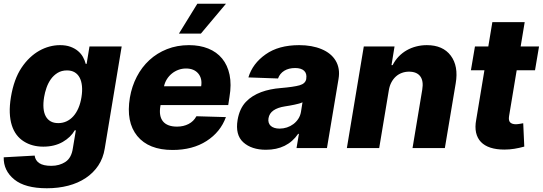

<svg xmlns="http://www.w3.org/2000/svg" viewBox="-22 -795 2915 1031"><path d="M-2.1 49.7 164.1 40.5Q167.3 66.4 188.9 81Q210.6 95.5 253.6 95.5Q297.2 95.5 329.5 74.2Q361.9 52.9 369.3 0.7L385.3 -95.2H379.3Q358.3 -57.9 314.6 -32.7Q270.2 -7.5 210.6 -7.5Q150.2 -7.5 106.2 -35.5Q83.8 -49.4 67.3 -71Q50.8 -92.7 41.4 -122.3Q32 -152 30.5 -189.6Q29.1 -227.3 36.6 -273.4Q52.6 -370 93.4 -431.1Q114 -462 138.3 -484.9Q162.6 -507.8 189.1 -522.7Q215.6 -537.6 243.8 -545.1Q272 -552.6 300.4 -552.6Q332.4 -552.6 356.2 -543.9Q380 -535.2 396.7 -521.1Q413.4 -507.1 423.5 -489Q433.6 -470.9 438.2 -452.1H443.2L458.5 -545.5H631.4L540.5 2.1Q532.3 54.3 505.7 94.1Q479 133.9 438.2 161Q397.4 188.2 344.3 202.1Q291.2 215.9 229.8 215.9Q112.6 215.9 54.7 168.7Q-3.6 121.1 -2.1 49.7ZM290.8 -133.9Q314.6 -133.9 335 -143.3Q355.5 -152.7 371.6 -170.6Q387.8 -188.6 399 -214.5Q410.2 -240.4 415.5 -273.4Q420.8 -306.5 418.1 -333.1Q415.5 -359.7 405.5 -378.4Q395.6 -397 378.6 -407Q361.5 -416.9 337.7 -416.9Q308.9 -416.9 287.5 -403.8Q266 -390.6 251.2 -369.9Q236.5 -349.1 227.6 -323.5Q218.8 -297.9 214.8 -273.4Q209.5 -240.8 211.6 -214.8Q213.8 -188.9 223.4 -171Q233 -153.1 249.8 -143.5Q266.7 -133.9 290.8 -133.9Z M675.4 -270.6Q685.7 -331.3 712.5 -383Q739.3 -434.7 780.2 -472.3Q821 -509.9 874.8 -531.2Q928.6 -552.6 992.9 -552.6Q1050.8 -552.6 1096.2 -534.3Q1141.7 -516 1170.8 -480.6Q1199.9 -445.3 1210.8 -393.3Q1221.6 -341.3 1210.2 -274.1L1203.5 -230.8H840.2L839.1 -224.4Q830.3 -171.2 853.3 -143.1Q876.4 -115.1 928.6 -115.1Q963.1 -115.1 990.4 -129.1Q1017.8 -143.1 1032.7 -170.8L1191.1 -166.2Q1161.9 -85.9 1087.4 -38Q1012.4 10.3 904.5 10.3Q776.3 10.3 714.8 -65Q653.8 -140.3 675.4 -270.6ZM938.9 -614.7 1037.6 -774.9H1191.4L1056.8 -614.7ZM1058.2 -331.7Q1065 -373.6 1042.3 -400.6Q1019.5 -427.2 976.9 -427.2Q955.6 -427.2 936.3 -420.1Q916.9 -413 901.1 -400.2Q885.3 -387.4 874.3 -370Q863.3 -352.6 858.7 -331.7Z M1253.9 -151.3Q1264.2 -211.6 1297.9 -247.5Q1314.6 -265.3 1335.6 -278.4Q1356.5 -291.5 1380.5 -300.4Q1404.5 -309.3 1430.8 -314.6Q1457 -320 1484.7 -322.1Q1555.4 -328.1 1586.6 -337Q1617.9 -345.9 1622.5 -370.7V-372.5Q1626.8 -400.2 1611 -415Q1595.2 -429.7 1562.9 -429.7Q1528.4 -429.7 1504.4 -415Q1480.5 -400.2 1470.9 -373.6L1311.8 -379.3Q1334.2 -453.8 1404.5 -503.2Q1474.1 -552.6 1584.5 -552.6Q1653.4 -552.6 1704.5 -531.2Q1730.1 -520.6 1749.3 -505Q1768.5 -489.3 1780.5 -469.1Q1792.6 -448.9 1796.7 -424.2Q1800.8 -399.5 1795.8 -370.7L1733.7 0H1570.3L1583.1 -76H1578.8Q1520.2 9.2 1406.2 9.2Q1328.8 9.2 1284.4 -30.9Q1240.4 -70.7 1253.9 -151.3ZM1479.4 -104.4Q1499.6 -104.4 1518.6 -110.6Q1537.6 -116.8 1553.3 -128.6Q1568.9 -140.3 1579.7 -156.8Q1590.6 -173.3 1594.1 -193.9L1602.3 -245.7Q1594.5 -241.8 1583.8 -238.8Q1573.2 -235.8 1559.7 -233Q1545.8 -230.1 1532.8 -227.8Q1519.9 -225.5 1507.8 -223.7Q1469.1 -217.7 1446.6 -202.1Q1424 -186.4 1419.7 -159.8Q1417.6 -146.7 1421 -136.2Q1424.4 -125.7 1432.2 -118.8Q1440 -111.9 1452.1 -108.1Q1464.1 -104.4 1479.4 -104.4Z M1931.5 -545.5H2096.6L2080.3 -445.3H2086.3Q2099.8 -471.6 2119.1 -491.7Q2138.5 -511.7 2162.3 -525.2Q2186.1 -538.7 2213.4 -545.6Q2240.8 -552.6 2269.9 -552.6Q2356.2 -552.6 2398.4 -496.4Q2440.7 -440 2425.1 -347.7L2366.8 0H2193.2L2245.4 -313.6Q2253.2 -360.4 2234.6 -385.3Q2215.9 -410.2 2174 -410.2Q2153.8 -410.2 2135.7 -403.4Q2117.5 -396.7 2103.5 -383.9Q2089.5 -371.1 2079.7 -352.8Q2070 -334.5 2066.1 -311.1L2014.2 0H1840.6Z M2528.4 -545.5H2600.1L2621.8 -676.1H2795.5L2773.8 -545.5H2872.5L2850.9 -417.6H2752.5L2711.6 -171.5Q2707.7 -147.4 2717.7 -137.6Q2727.6 -127.8 2748.6 -127.8Q2753.6 -127.8 2759.1 -128.6Q2764.6 -129.3 2769.9 -130.1Q2775.2 -131 2779.8 -131.9Q2784.4 -132.8 2787.6 -133.2L2793.3 -7.8Q2766.7 -0.4 2740.2 3.9Q2713.8 8.2 2686.1 8.2Q2643.5 8.2 2611.7 -2.1Q2579.9 -12.4 2560.5 -32.7Q2541.2 -52.9 2534.4 -82.9Q2527.7 -112.9 2535.2 -152.3L2579.2 -417.6H2506.7Z"/></svg>

Font: Inter P Extra Bold
Style: Italic
Weight: 800
Italic angle: 9.39999°
Designer: Rasmus Andersson
Foundry: rsms
Version: Version 3.018;git-588b23468